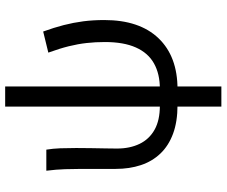

<svg xmlns="http://www.w3.org/2000/svg" viewBox="-86 -596 861 729"><g transform="rotate(-90 344.5 -231.5)"><path d="M309.9 12Q247.1 12 201.4 -4.9Q155.7 -21.8 126 -53Q96.2 -84.3 82 -127.3Q67.7 -170.2 67.7 -222.8V-352.6Q67.7 -382 66.6 -414.9Q65.6 -447.9 60.8 -486.1H140.8Q144.9 -461.1 146 -433Q147 -404.9 147 -372.7Q147 -345.9 146.5 -315.9Q146 -285.9 145.5 -259.7Q145 -233.5 145 -217.9Q145 -168.9 162.8 -132Q180.6 -95.2 216.5 -75.1Q252.3 -55 307.5 -55ZM370.8 12 372 -55Q428.5 -55 468.3 -77.4Q508 -99.7 528.7 -146Q549.4 -192.4 549.4 -263.5Q549.4 -299.7 545.7 -332.7Q542.1 -365.7 533.4 -400.9Q524.7 -436 509.2 -478.5L589.3 -498.1Q604.1 -457.4 613.7 -420.2Q623.2 -383 628.1 -345.8Q632.9 -308.6 632.9 -266.1Q632.9 -132.5 563.9 -60.3Q494.9 12 370.8 12ZM304.2 178.5V-642.4H380.6V178.5Z"/></g></svg>

Font: SourceSans3VF
Style: Regular
Weight: 200
Designer: Paul D. Hunt
Foundry: Adobe
Version: Version 3.052;hotconv 1.1.0;makeotfexe 2.6.0